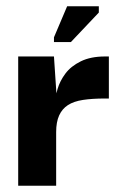

<svg xmlns="http://www.w3.org/2000/svg" viewBox="-20 -592 396 612"><path d="M38 0V-412H152L160 -292L159 -203V0ZM159 -171 156 -263Q156 -283 163.5 -308.5Q171 -334 188.5 -357.5Q206 -381 237.5 -396.5Q269 -412 315 -412H327V-278H314Q274 -278 244.5 -273.5Q215 -269 196.5 -257Q178 -245 168.5 -224Q159 -203 159 -171ZM206 -458H152V-473L194 -572H295V-552Z"/></svg>

Font: Darker Grotesque Light ExtraBold
Style: Regular
Weight: 800
Version: Version 1.000;gftools[0.9.28]